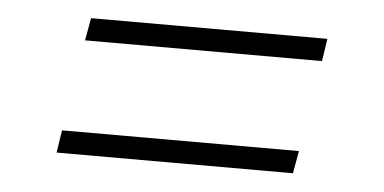

<svg xmlns="http://www.w3.org/2000/svg" viewBox="-31 -505 662 331"><g transform="rotate(5 300.0 -340.0)"><path d="M518 -419H108L115 -458H524ZM76 -222 82 -261H492L485 -222Z"/></g></svg>

Font: Iosevka Curly XLtEx
Style: Italic
Weight: 200
Width: 7
Italic angle: -9°
Monospace: yes
Designer: Belleve Invis
Foundry: Belleve Invis
Version: Version 11.1.0; ttfautohint (v1.8.3)